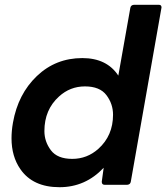

<svg xmlns="http://www.w3.org/2000/svg" viewBox="-20 -770 693 800"><path d="M228 10Q117 10 65 -65Q28 -118 28 -194Q28 -225 34 -259Q55 -378 133.5 -453Q212 -528 323 -528Q425 -528 473 -455L523 -737Q525 -749 538 -750H642Q653 -750 653 -739L525 -13Q523 -1 510 0H416Q404 0 404 -13L412 -71Q336 10 228 10ZM281 -108Q343 -108 390 -150Q451 -205 451 -292Q451 -337 423.5 -373.5Q396 -410 334 -410Q272 -410 226 -368Q165 -313 165 -224Q165 -180 192 -144Q219 -108 281 -108Z"/></svg>

Font: YamahaIndonesia935. App
Style: Bold Italic
Weight: 700
Italic angle: -10°
Designer: Dalton Maag Ltd
Foundry: Dalton Maag Ltd
Version: Version 1.002; January 01, 2024; Regular/Italic